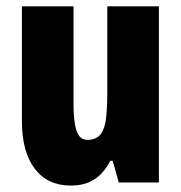

<svg xmlns="http://www.w3.org/2000/svg" viewBox="-20 -573 569 603"><path d="M479 -553.2V0H353L334 -67.9H326.2Q306.6 -29.3 276.6 -9.8Q246.6 9.8 202.1 9.8Q129.4 9.8 89.1 -43.2Q48.8 -96.2 48.8 -192.9V-553.2H210.9V-246.1Q210.9 -190.4 220.5 -162.1Q230 -133.8 253.9 -133.8Q283.2 -133.8 296.4 -151.9Q309.6 -169.9 313.2 -202.6Q316.9 -235.4 316.9 -279.8V-553.2Z"/></svg>

Font: Open Sans Condensed ExtraBold
Style: Regular
Weight: 800
Width: 3
Designer: Monotype Design Team
Foundry: Monotype Imaging Inc.
Version: Version 3.000; ttfautohint (v1.8.4)